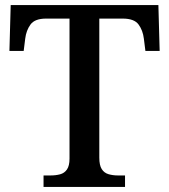

<svg xmlns="http://www.w3.org/2000/svg" viewBox="-20 -734 664 754"><path d="M151 0V-45H179Q199 -45 216 -49.5Q233 -54 243 -68.5Q253 -83 253 -111V-661H161Q117 -661 100 -638Q83 -615 79 -582L73 -534H17L22 -714H602L607 -534H551L545 -582Q541 -615 524 -638Q507 -661 462 -661H370V-115Q370 -85 379.5 -70Q389 -55 406 -50Q423 -45 443 -45H471V0Z"/></svg>

Font: Noto Serif Thai Medium
Style: Regular
Weight: 500
Version: Version 2.001